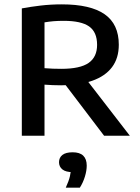

<svg xmlns="http://www.w3.org/2000/svg" viewBox="-20 -622 641 880"><path d="M80 0V-583.5Q119.5 -591 166.2 -596.5Q213 -602 263.5 -602Q394.5 -602 459.5 -556.8Q524.5 -511.5 524.5 -417Q524.5 -355.5 493.5 -314.2Q462.5 -273 403.2 -252Q344 -231 260.5 -231Q240.5 -231 221.5 -231.8Q202.5 -232.5 184 -234V0ZM457 0 246.5 -277H361L575 0ZM261 -306.5Q347 -306.5 386 -333.5Q425 -360.5 425 -416.5Q425 -475 388.5 -500.8Q352 -526.5 272 -526.5Q246.5 -526.5 225.5 -524.8Q204.5 -523 184 -519.5V-309.5Q206 -308 222 -307.2Q238 -306.5 261 -306.5ZM281.5 238Q295.5 207.5 300.5 185.8Q305.5 164 305.5 142L323 167H314Q281.5 167 266 154.5Q250.5 142 250.5 121.5Q250.5 100.5 266 88.2Q281.5 76 313 76Q345.5 76 361.5 91.5Q377.5 107 377.5 137Q377.5 160 369.2 187.2Q361 214.5 346 238Z"/></svg>

Font: Encode Sans SC Medium
Style: Regular
Weight: 500
Version: Version 3.002